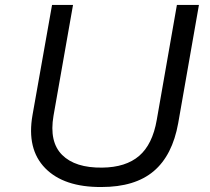

<svg xmlns="http://www.w3.org/2000/svg" viewBox="-20 -749 852 778"><path d="M391.1 8.8Q238.8 9.8 163.1 -67.6Q87.4 -145 111.8 -283.2L190.9 -729H275.9L196.8 -279.8Q178.7 -174.3 231.7 -121.3Q284.7 -68.4 394 -69.8Q489.7 -70.8 543.9 -117.4Q598.1 -164.1 615.2 -263.2L696.8 -729H786.1L702.1 -250Q678.7 -119.6 602.8 -55.4Q526.9 8.8 391.1 8.8Z"/></svg>

Font: Hubot Sans
Style: Italic
Weight: 400
Italic angle: -10°
Designer: Deni Anggara
Foundry: GitHub
Version: Version 1.001;gftools[0.9.31]